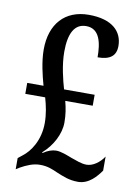

<svg xmlns="http://www.w3.org/2000/svg" viewBox="-84 -780 613 847"><g transform="rotate(10 223.0 -357.0)"><path d="M325 10C374 10 407 -31 426 -58V-121C407 -92 377 -71 349 -71C325 -71 300 -82 279 -89C258 -97 229 -109 207 -109C190 -109 169 -102 149 -88L147 -91C191 -129 221 -186 221 -237C221 -273 216 -301 208 -332H331V-381H194C183 -419 166 -484 166 -545C166 -627 190 -673 242 -673C303 -673 315 -610 315 -546C371 -546 397 -567 397 -611C397 -675 351 -724 245 -724C138 -724 75 -653 75 -539C75 -484 90 -424 102 -381H29V-332H118C128 -297 136 -260 136 -220C136 -141 97 -87 65 -63L45 -47V3L61 -7C88 -22 117 -35 148 -35C181 -35 202 -26 229 -14C256 -3 284 10 325 10Z"/></g></svg>

Font: Noto Serif Sinhala ExtraCondensed Medium
Style: Regular
Weight: 500
Width: 2
Designer: Jelle Bosma - Monotype Design Team
Foundry: Monotype Imaging Inc.
Version: Version 2.007